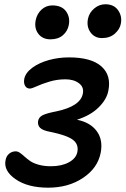

<svg xmlns="http://www.w3.org/2000/svg" viewBox="-20 -825 584 893"><path d="M454.1 -647.9Q420.4 -647.9 401.1 -674.3Q381.8 -700.7 389.2 -737.8Q395 -766.1 418.2 -785.6Q441.4 -805.2 470.2 -805.2Q509.8 -805.2 529.3 -777.3Q548.8 -749.5 542 -714.8Q537.6 -689.5 514.4 -668.7Q491.2 -647.9 454.1 -647.9ZM214.8 -642.1Q177.7 -642.1 158.2 -668Q138.7 -693.8 146 -731Q151.9 -760.7 173.1 -780.3Q194.3 -799.8 223.1 -799.8Q267.6 -799.8 287.4 -772Q307.1 -744.1 299.8 -708Q294.4 -680.2 272.5 -661.1Q250.5 -642.1 214.8 -642.1ZM204.1 47.9Q109.4 47.9 52.5 8.5Q-4.4 -30.8 5.9 -80.1Q9.3 -99.1 22.5 -110.1Q35.6 -121.1 53.2 -121.1Q63 -121.1 73 -114Q83 -106.9 94.2 -96.7Q105.5 -86.4 120.1 -76.2Q134.8 -65.9 159.9 -58.8Q185.1 -51.8 216.8 -51.8Q266.6 -51.8 300.3 -70.1Q334 -88.4 339.8 -118.2Q346.7 -154.3 318.4 -175.3Q290 -196.3 212.9 -211.9Q178.7 -218.3 166.5 -230.5Q154.3 -242.7 157.2 -262.2Q160.6 -280.3 178.7 -289.3Q196.8 -298.3 242.2 -307.1Q354 -330.6 365.2 -389.2Q371.6 -419.4 347.4 -437.7Q323.2 -456.1 284.2 -456.1Q245.1 -456.1 209.7 -445.3Q174.3 -434.6 151.1 -423.8Q127.9 -413.1 119.1 -413.1Q104 -413.1 96.7 -425.8Q89.4 -438.5 92.8 -458Q98.6 -486.8 130.4 -510Q162.1 -533.2 207.3 -545.7Q252.4 -558.1 300.8 -558.1Q404.3 -558.1 451.4 -516.4Q498.5 -474.6 483.9 -402.8Q476.6 -363.3 439.2 -325.9Q401.9 -288.6 337.9 -268.1Q399.9 -255.9 429.9 -215.1Q460 -174.3 448.2 -113.8Q434.1 -43 366.2 2.4Q298.3 47.9 204.1 47.9Z"/></svg>

Font: Shantell Sans Irregular
Style: Italic
Weight: 500
Italic angle: -11.31°
Designer: Stephen Nixon, Anya Danilova, Shantell Martin
Foundry: Arrow Type
Version: Version 1.006;[9816181b4]